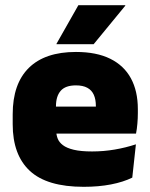

<svg xmlns="http://www.w3.org/2000/svg" viewBox="-20 -708 580 741"><path d="M303 13Q161.5 13 95.2 -48.5Q29 -110 29 -228.5V-267Q29 -384.5 91.2 -446Q153.5 -507.5 273 -507.5Q352.5 -507.5 405.5 -481.2Q458.5 -455 485.2 -405.8Q512 -356.5 512 -287V-271.5Q512 -251.5 510.2 -230.8Q508.5 -210 505 -192.5H346.5Q348.5 -223 349.2 -250Q350 -277 350 -298.5Q350 -324.5 342 -342.2Q334 -360 317 -369.2Q300 -378.5 273 -378.5Q232.5 -378.5 214.2 -357.5Q196 -336.5 196 -298V-253.5L197 -234.5V-203.5Q197 -188 202.5 -173.5Q208 -159 222.8 -147.8Q237.5 -136.5 264.8 -130Q292 -123.5 335.5 -123.5Q380 -123.5 422.5 -130.8Q465 -138 504.5 -151L490.5 -22.5Q456 -5.5 408.2 3.8Q360.5 13 303 13ZM469.5 -192.5H122.5V-296.5H469.5ZM198 -539 282.5 -688H463.5V-686L341.5 -537.5H198Z"/></svg>

Font: Anek Kannada ExtraBold
Style: Regular
Weight: 800
Version: Version 1.003